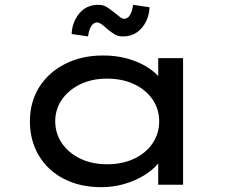

<svg xmlns="http://www.w3.org/2000/svg" viewBox="-20 -766 954 796"><path d="M400 10Q311 10 244 -25Q177 -60 140.5 -122Q104 -184 104 -263Q104 -343 142.5 -404.5Q181 -466 250 -501Q319 -536 407 -536Q462 -536 508.5 -523Q555 -510 590 -488Q625 -466 644.5 -440.5Q664 -415 665 -389H636V-525H739V0H636V-141L657 -136Q656 -112 634.5 -86.5Q613 -61 577.5 -39Q542 -17 496 -3.5Q450 10 400 10ZM424 -85Q488 -85 537 -108.5Q586 -132 613 -172.5Q640 -213 640 -263Q640 -313 613 -353Q586 -393 537 -416.5Q488 -440 424 -440Q361 -440 312.5 -416.5Q264 -393 236.5 -353Q209 -313 209 -263Q209 -213 236.5 -172.5Q264 -132 312.5 -108.5Q361 -85 424 -85ZM490 -615Q470 -615 456.5 -623Q443 -631 428 -643Q409 -660 399.5 -666.5Q390 -673 382 -673Q369 -673 359 -658.5Q349 -644 345 -615L277 -625Q279 -674 308.5 -710Q338 -746 387 -746Q407 -746 420.5 -738Q434 -730 449 -718Q469 -702 478 -695Q487 -688 495 -688Q509 -688 518.5 -703Q528 -718 532 -746L600 -736Q599 -704 585 -676Q571 -648 547 -631.5Q523 -615 490 -615Z"/></svg>

Font: Lexend Tera
Style: Regular
Weight: 400
Designer: Bonnie Shaver-Troup, Thomas Jockin
Foundry: Lexend
Version: Version 1.007